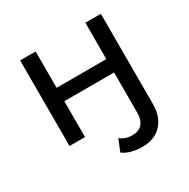

<svg xmlns="http://www.w3.org/2000/svg" viewBox="-164 -680 1015 1030"><g transform="rotate(-30 343.5 -165.0)"><path d="M428 200Q395 200 364 191.5Q333 183 311 167L341 94Q370 119 415 119Q454 119 475.5 95.5Q497 72 497 26V-222H189V0H93V-530H189V-305H497V-530H593V29Q593 107 550 153.5Q507 200 428 200Z"/></g></svg>

Font: MOST Montserrat Medium
Style: Regular
Weight: 500
Designer: Julieta Ulanovsky
Foundry: Julieta Ulanovsky
Version: Version 8.000;March 11, 2024;FontCreator 15.0.0.2926 64-bit